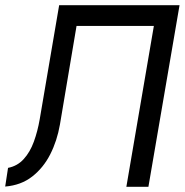

<svg xmlns="http://www.w3.org/2000/svg" viewBox="-37 -720 712 740"><path d="M655 -700 535 0H450L556 -620H258L194 -240Q183 -177 156.5 -125Q130 -73 87 -39.5Q44 -6 -17 -1L-6 -73Q30 -80 54.5 -107Q79 -134 93.5 -174Q108 -214 116 -260L191 -700Z"/></svg>

Font: Jost*
Style: Italic
Weight: 400
Italic angle: -10°
Version: Version 3.7